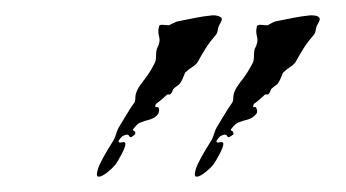

<svg xmlns="http://www.w3.org/2000/svg" viewBox="-20 -518 452 251"><path d="M259 -303Q255 -298 248 -292.5Q241 -287 237 -287Q233 -287 236 -297Q239 -307 256 -334Q258 -337 259.5 -342Q261 -347 263 -351Q268 -359 273 -367.5Q278 -376 283 -383Q285 -385 285 -391Q285 -399 294.5 -411Q304 -423 310 -435Q312 -438 312 -445Q312 -451 313 -454Q318 -463 316 -470Q314 -477 316 -484Q318 -486 322 -485.5Q326 -485 330 -485Q332 -486 334.5 -487.5Q337 -489 340 -490Q350 -492 362.5 -494.5Q375 -497 386 -498Q389 -498 392.5 -497.5Q396 -497 397 -495Q398 -495 398 -493Q398 -491 396.5 -488.5Q395 -486 394 -484Q393 -481 392.5 -477.5Q392 -474 389 -471Q382 -463 377 -455Q372 -447 367 -438Q365 -434 359.5 -430.5Q354 -427 350 -423Q349 -421 347.5 -417Q346 -413 344 -410Q343 -408 340 -406Q337 -404 335 -402Q334 -401 333.5 -399Q333 -397 331 -395Q330 -394 328.5 -394.5Q327 -395 326 -394Q325 -393 320.5 -389Q316 -385 313 -383Q311 -382 311 -378Q311 -378 314 -378Q315 -378 316 -374Q317 -370 313 -367Q309 -363 303 -361.5Q297 -360 292 -358Q288 -357 282 -349Q281 -348 283 -347Q285 -346 285 -344Q286 -343 284 -341.5Q282 -340 280 -339Q278 -338 277 -340Q276 -342 274 -342Q272 -342 268 -340Q263 -335 263 -333Q263 -331 267.5 -332Q272 -333 272 -330Q272 -326 267 -316.5Q262 -307 259 -303ZM131 -303Q127 -298 120 -292.5Q113 -287 109 -287Q105 -287 108 -297Q111 -307 128 -334Q130 -337 131.5 -342Q133 -347 135 -351Q140 -359 145 -367.5Q150 -376 155 -383Q157 -385 157 -391Q157 -399 166.5 -411Q176 -423 182 -435Q184 -438 184 -445Q184 -451 185 -454Q190 -463 188 -470Q186 -477 188 -484Q189 -486 193.5 -485.5Q198 -485 201 -485Q203 -486 206 -487.5Q209 -489 212 -490Q222 -492 234.5 -494.5Q247 -497 258 -498Q266 -498 269 -495Q270 -495 270 -493Q270 -491 268.5 -488.5Q267 -486 266 -484Q265 -481 264.5 -477.5Q264 -474 261 -471Q254 -463 249 -455Q244 -447 239 -438Q237 -434 231.5 -430.5Q226 -427 222 -423Q221 -421 219.5 -417Q218 -413 216 -410Q215 -408 212 -406Q209 -404 207 -402Q206 -401 205.5 -399Q205 -397 203 -395Q202 -394 200.5 -394.5Q199 -395 198 -394Q197 -393 192.5 -389Q188 -385 185 -383Q183 -382 183 -378Q183 -378 186 -378Q188 -378 188 -374Q188 -370 185 -367Q181 -363 175 -361.5Q169 -360 164 -358Q160 -357 154 -349Q153 -348 155 -347Q157 -346 157 -344Q157 -342 152 -339Q150 -338 149 -340Q148 -342 146 -342Q144 -342 140 -340Q135 -335 135 -333Q135 -331 139.5 -332Q144 -333 144 -330Q144 -326 139 -316.5Q134 -307 131 -303Z"/></svg>

Font: Cherish
Style: Regular
Weight: 400
Designer: Robert E. Leuschke
Foundry: Robert E. Leuschke
Version: Version 1.005